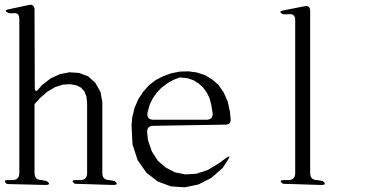

<svg xmlns="http://www.w3.org/2000/svg" viewBox="-27 -797 1547 802"><path d="M286.1 -29.3Q263.7 -44.9 292 -44.9H307.6Q336.9 -44.9 336.9 -74.2V-365.2L334 -394.5L325.2 -416L310.5 -431.6L290 -441.4L264.6 -445.3L235.4 -443.4L204.1 -433.6L170.9 -414.1L140.6 -387.7L117.2 -362.3V-74.2Q117.2 -44.9 146.5 -44.9L168 -41Q190.4 -24.4 162.1 -24.4L2.9 -28.3Q-19.5 -44.9 8.8 -44.9H24.4Q53.7 -44.9 53.7 -74.2V-717.8Q53.7 -747.1 25.4 -741.2L9.8 -742.2Q-16.6 -753.9 11.7 -758.8L62.5 -769.5L94.7 -776.4Q114.3 -780.3 117.2 -759.8L118.2 -433.6Q118.2 -404.3 135.7 -426.8L148.4 -441.4L184.6 -469.7L223.6 -487.3L263.7 -495.1L303.7 -492.2L340.8 -478.5L371.1 -451.2L392.6 -413.1L400.4 -371.1V-74.2Q400.4 -44.9 429.7 -44.9L451.2 -41Q473.6 -24.4 445.3 -24.4Z M917 -136.7Q940.4 -153.3 924.8 -128.9L903.3 -95.7L855.5 -53.7L801.8 -26.4L744.1 -14.6L686.5 -18.6L631.8 -39.1L585 -75.2L547.9 -127.9L526.4 -194.3L522.5 -273.4L525.4 -307.6L535.2 -346.7L550.8 -382.8L571.3 -414.1L595.7 -441.4L624 -462.9L654.3 -478.5L689.5 -491.2L724.6 -498L760.7 -499L795.9 -494.1L829.1 -483.4L858.4 -465.8L885.7 -442.4L907.2 -411.1L923.8 -374L933.6 -330.1L936.5 -296.9Q936.5 -276.4 916 -276.4L614.3 -271.5Q585 -271.5 587.9 -242.2L590.8 -212.9L607.4 -164.1L632.8 -125L666 -96.7L704.1 -77.1L747.1 -68.4L793 -71.3L840.8 -86.9L887.7 -115.2ZM723.6 -473.6 696.3 -462.9 670.9 -448.2 647.5 -430.7 627.9 -410.2 611.3 -386.7 598.6 -360.4 588.9 -326.2Q585 -296.9 614.3 -296.9H835.9Q862.3 -296.9 861.3 -323.2L855.5 -359.4L847.7 -388.7L835 -413.1L820.3 -432.6L802.7 -448.2L781.2 -461.9L754.9 -470.7Z M1155.3 -29.3Q1132.8 -44.9 1161.1 -44.9H1176.8Q1206.1 -44.9 1206.1 -74.2V-712.9Q1206.1 -742.2 1177.7 -737.3H1156.2Q1130.9 -749 1158.2 -753.9L1248 -771.5Q1266.6 -774.4 1268.6 -753.9V-74.2Q1268.6 -44.9 1297.9 -44.9L1320.3 -41Q1342.8 -24.4 1314.5 -24.4Z"/></svg>

Font: B2 Hana
Style: Regular
Weight: 500
Version: 2020-08-05; (max)